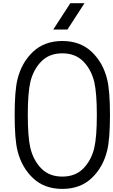

<svg xmlns="http://www.w3.org/2000/svg" viewBox="-20 -1187 717 1217"><path d="M317.7 -1000 425.8 -1166.7H515.6L407.6 -1000ZM172.5 -248.7Q192.1 -169.3 242.5 -118.5Q293 -67.7 375 -67.7Q457 -67.7 507.5 -118.5Q557.9 -169.3 577.5 -248.7Q593.8 -319.7 593.8 -458.3Q593.8 -597 577.5 -668Q557.9 -747.4 507.5 -798.2Q457 -849 375 -849Q293 -849 242.5 -798.2Q192.1 -747.4 172.5 -668Q156.2 -597 156.2 -458.3Q156.2 -319.7 172.5 -248.7ZM91.1 -685.5Q117.2 -791 189.5 -859Q261.7 -927.1 375 -927.1Q488.3 -927.1 560.5 -859Q632.8 -791 658.9 -685.5Q677.1 -613.3 677.1 -458.3Q677.1 -303.4 658.9 -231.1Q632.8 -125.7 560.5 -57.6Q488.3 10.4 375 10.4Q261.7 10.4 189.5 -57.6Q117.2 -125.7 91.1 -231.1Q72.9 -303.4 72.9 -458.3Q72.9 -613.3 91.1 -685.5Z"/></svg>

Font: Monoid
Style: Regular
Weight: 400
Width: 4
Monospace: yes
Designer: Andreas Larsen (@larsenwork)
Version: Version 0.61